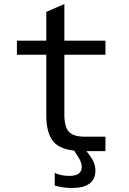

<svg xmlns="http://www.w3.org/2000/svg" viewBox="-20 -749 642 954"><path d="M299.8 -477.1V-178.2Q299.8 -118.2 322.8 -93.8Q345.2 -69.8 402.8 -69.8H503.9V2H409.2Q432.6 29.3 443.4 52Q454.1 74.7 454.1 99.6Q454.1 141.1 424.8 163.1Q395.5 185.1 336.9 185.1Q294.9 185.1 252 173.3V109.4Q267.1 117.7 286.4 121.3Q305.7 125 323.7 125Q356 125 371.1 113.5Q386.2 102.1 386.2 81.1Q386.2 73.7 384.3 65.7Q382.3 57.6 377.9 47.9Q373.5 38.1 366.2 26.4Q358.9 14.6 348.6 -0.5Q283.2 -7.8 251.5 -38.6Q210 -78.6 210 -178.2V-477.1H64V-546.9H210V-689.9L299.8 -729V-546.9H503.9V-477.1Z"/></svg>

Font: Hack
Style: Regular
Weight: 400
Monospace: yes
Designer: Christopher Simpkins
Foundry: Christopher Simpkins
Version: Version 2.019; ttfautohint (v1.4.1) -l 4 -r 80 -G 350 -x 0 -